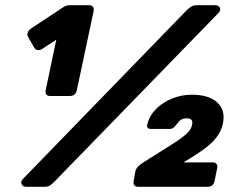

<svg xmlns="http://www.w3.org/2000/svg" viewBox="-20 -720 917 740"><path d="M173 -350Q163 -350 158.5 -356Q154 -362 156 -372L197 -567L142 -531Q134 -526 125.5 -527Q117 -528 112 -536L88 -578Q84 -586 87 -594.5Q90 -603 98 -609L225 -693Q236 -700 249 -700H323Q333 -700 338 -694Q343 -688 341 -678L276 -372Q271 -350 249 -350ZM82 0Q67 0 63 -10.5Q59 -21 69 -31L700 -681Q709 -690 717.5 -695Q726 -700 740 -700H808Q823 -700 827.5 -690Q832 -680 821 -669L189 -19Q180 -10 172 -5Q164 0 150 0ZM512 0Q502 0 497.5 -6Q493 -12 495 -22L502 -61Q504 -69 510.5 -76.5Q517 -84 534 -95Q597 -135 637 -160Q677 -185 697 -202.5Q717 -220 720 -238Q723 -249 719 -256.5Q715 -264 699 -264Q688 -264 680.5 -260Q673 -256 669 -251Q665 -246 662 -242Q653 -231 647.5 -227Q642 -223 634 -223H562Q543 -223 548 -242Q557 -276 582.5 -301Q608 -326 644 -340.5Q680 -355 719 -355Q785 -355 817.5 -325Q850 -295 839 -243Q833 -214 813.5 -189.5Q794 -165 762.5 -142.5Q731 -120 687 -94H800Q810 -94 814.5 -88Q819 -82 817 -72L807 -22Q802 0 780 0Z"/></svg>

Font: Rubik ExtraBold
Style: Italic
Weight: 800
Italic angle: -12°
Designer: Hubert and Fischer
Foundry: Hubert and Fischer
Version: Version 2.300;gftools[0.9.30]